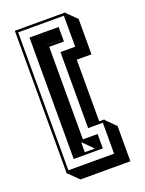

<svg xmlns="http://www.w3.org/2000/svg" viewBox="-143 -767 679 898"><g transform="rotate(-20 196.0 -318.0)"><path d="M160.2 -583.5H233.4V-584H160.2ZM163.1 -98.6H160.2V-51.3H210.4ZM298.8 -161.1 346.2 -113.8V61.5H97.2L49.8 14.2H46.9V-696.8H298.8V-693.8L346.2 -646.5V-470.7H272.9V-164.1H298.8ZM245.6 -39.1H100.6V-643.6H245.6V-571.3H172.4V-110.8H245.6ZM286.6 -151.9H213.4V-530.3H286.6V-684.6H59.1V2H286.6Z"/></g></svg>

Font: Gondrin
Style: Regular
Weight: 400
Designer: Peter Wiegel, original typeface by Carl Albert Fahrenwaldt 1901
Foundry: Peter Wiegel
Version: Version 1.000 2010 initial release